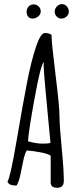

<svg xmlns="http://www.w3.org/2000/svg" viewBox="-20 -914 360 934"><path d="M16.6 -0.5ZM178.2 -858.6Q178.2 -844.2 165.8 -834Q153.3 -823.7 138.9 -823.7Q124.5 -823.7 116.9 -833Q109.4 -842.3 109.4 -856.9Q109.4 -871.6 119.1 -882.1Q128.9 -892.6 143.3 -892.6Q157.7 -892.6 168 -882.8Q178.2 -873 178.2 -858.6ZM278.6 -823.7Q264.6 -823.7 255.4 -834Q246.1 -844.2 246.1 -857.9Q246.1 -871.6 256.8 -882.8Q267.6 -894 281.2 -894Q294.9 -894 304.9 -883.1Q314.9 -872.1 314.9 -857.7Q314.9 -843.3 303.7 -833.5Q292.5 -823.7 278.6 -823.7ZM257.3 -0.5Q226.6 -0.5 226.6 -26.4V-156.7Q212.4 -166.5 175.5 -173.3Q138.7 -180.2 109.9 -182.1Q99.6 -164.6 93 -131.3Q86.4 -98.1 79.3 -64.5Q72.3 -30.8 60.5 -11.2Q21.5 -11.2 16.6 -31.2Q30.3 -50.8 61 -231Q91.8 -411.1 111.6 -512.9Q131.3 -614.7 154.3 -684.1Q177.2 -753.4 198.2 -753.4Q219.2 -753.4 230.5 -744.6Q230.5 -709 250 -551.8Q269.5 -394.5 269.5 -348.4Q269.5 -302.2 280 -195.1Q290.5 -87.9 290.5 -34.2Q290.5 -0.5 257.3 -0.5ZM192.9 -612.3Q177.2 -596.2 147.7 -433.1Q118.2 -270 116.2 -226.6Q157.7 -215.3 185.8 -215.3Q213.9 -215.3 225.6 -218.3Q224.1 -238.3 215.3 -326.9Q206.5 -415.5 199.5 -495.8Q192.4 -576.2 192.4 -593Q192.4 -609.9 192.9 -612.3Z"/></svg>

Font: Amatic
Style: Bold
Weight: 700
Width: 3
Version: Version 2.000; ttfautohint (v0.92-dirty) -l 8 -r 50 -G 50 -x